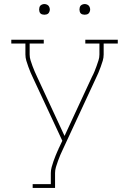

<svg xmlns="http://www.w3.org/2000/svg" viewBox="-20 -932 640 952"><path d="M142 0V-19H232V-74Q232 -88 236 -103Q240 -118 245 -132Q250 -146 255.5 -160Q261 -174 267 -187L268 -188Q268 -188 268 -188Q268 -188 268 -188Q269 -191 270 -194Q271 -197 273 -200L289 -234L145 -543Q138 -557 132 -571.5Q126 -586 120.5 -601Q115 -616 110.5 -631Q106 -646 106 -662V-716H36V-735H197V-716H127V-662Q127 -647 131.5 -633Q136 -619 141 -605Q146 -591 152 -577.5Q158 -564 164 -551L300 -258L436 -551Q443 -564 448.5 -577.5Q454 -591 459 -605Q464 -619 468.5 -633Q473 -647 473 -662V-716H403V-735H564V-716H494V-662Q494 -646 489.5 -631Q485 -616 479.5 -601Q474 -586 468 -571.5Q462 -557 455 -543L292 -192Q285 -178 279 -163.5Q273 -149 267.5 -134Q262 -119 257.5 -104Q253 -89 253 -74V0ZM400 -859Q395 -859 389.5 -860.5Q384 -862 380.5 -865.5Q377 -869 375.5 -874.5Q374 -880 374 -885Q374 -890 375.5 -895.5Q377 -901 380.5 -904.5Q384 -908 389.5 -910Q395 -912 400 -912Q405 -912 410.5 -910Q416 -908 419.5 -904.5Q423 -901 425 -895.5Q427 -890 427 -885Q427 -880 425 -874.5Q423 -869 419.5 -865.5Q416 -862 410.5 -860.5Q405 -859 400 -859ZM200 -859Q195 -859 189.5 -860.5Q184 -862 180.5 -865.5Q177 -869 175.5 -874.5Q174 -880 174 -885Q174 -890 175.5 -895.5Q177 -901 180.5 -904.5Q184 -908 189.5 -910Q195 -912 200 -912Q205 -912 210.5 -910Q216 -908 219.5 -904.5Q223 -901 225 -895.5Q227 -890 227 -885Q227 -880 225 -874.5Q223 -869 219.5 -865.5Q216 -862 210.5 -860.5Q205 -859 200 -859Z"/></svg>

Font: Iosevka Curly Slab ThEx
Style: Regular
Weight: 100
Width: 7
Monospace: yes
Designer: Belleve Invis
Foundry: Belleve Invis
Version: Version 11.1.0; ttfautohint (v1.8.3)